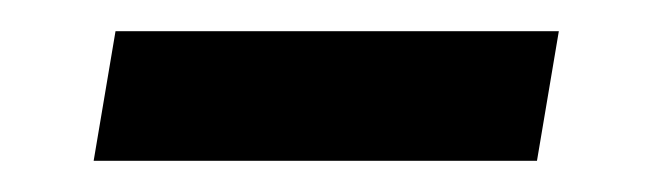

<svg xmlns="http://www.w3.org/2000/svg" viewBox="-20 -333 415 123"><path d="M40 -230 54 -313H338L324 -230Z"/></svg>

Font: Archivo SemiExpanded Light
Style: Italic
Weight: 300
Width: 6
Italic angle: -10°
Designer: Hector Gatti
Foundry: Omnibus-Type
Version: Version 2.001